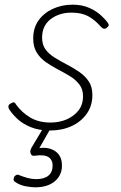

<svg xmlns="http://www.w3.org/2000/svg" viewBox="-20 -539 519 821"><path d="M194 19Q146 19 111 4.5Q76 -10 53.5 -31.5Q31 -53 19 -72Q15 -78 16 -85Q17 -92 25 -96Q33 -101 38 -101.5Q43 -102 48 -93Q72 -59 108.5 -37Q145 -15 196 -15Q234 -15 265 -28.5Q296 -42 315.5 -66.5Q335 -91 335 -128Q335 -157 319.5 -177.5Q304 -198 279.5 -213Q255 -228 228 -242Q201 -256 176.5 -273Q152 -290 137 -314.5Q122 -339 122 -374Q122 -420 145 -452Q168 -484 206.5 -501.5Q245 -519 290 -519Q330 -519 360 -506Q390 -493 410.5 -474.5Q431 -456 442 -440Q446 -433 444.5 -429Q443 -425 435 -419Q430 -415 424.5 -416Q419 -417 413 -423Q385 -455 356.5 -470Q328 -485 286 -485Q233 -485 196.5 -457Q160 -429 160 -378Q160 -348 174.5 -328Q189 -308 214 -292.5Q239 -277 267 -262.5Q295 -248 319.5 -231Q344 -214 359.5 -191Q375 -168 375 -133Q375 -86 350.5 -52Q326 -18 285.5 0.5Q245 19 194 19ZM130 262Q114 262 89.5 257.5Q65 253 45 239Q38 234 38 228.5Q38 223 42 215Q48 209 53 208Q58 207 65 211Q80 217 98 222Q116 227 135 227Q169 227 187 212Q205 197 205 169Q205 144 187 132.5Q169 121 128 127Q121 128 117 125.5Q113 123 112 119Q109 112 109.5 107Q110 102 115 92L170 0H202L140 109L132 97Q167 89 192.5 96.5Q218 104 231.5 122Q245 140 245 169Q245 196 231.5 217Q218 238 192.5 250Q167 262 130 262Z"/></svg>

Font: Playwrite IS Thin
Style: Regular
Weight: 250
Designer: Veronika Burian, José Scaglione
Foundry: TypeTogether
Version: Version 1.002